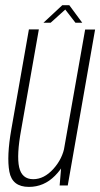

<svg xmlns="http://www.w3.org/2000/svg" viewBox="-20 -709 384 734"><path d="M208 0H239L343.5 -596H305.5L215 -84ZM128.5 -596.5H90.5L23.5 -215.5Q5 -111 15.8 -52.8Q26.5 5.5 90.5 5.5Q148 5.5 190.2 -37.2Q232.5 -80 242 -131.5L227.5 -152Q219.5 -102.5 184 -63.2Q148.5 -24 107 -24Q63.5 -24 53.2 -69.8Q43 -115.5 61 -213.5ZM146 -622H173.5L229.5 -672.5L268.5 -622H294.5L245 -689H218Z"/></svg>

Font: Anybody Condensed ExtraLight
Style: Italic
Weight: 250
Width: 3
Italic angle: -10°
Version: Version 1.113;gftools[0.9.25]